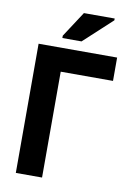

<svg xmlns="http://www.w3.org/2000/svg" viewBox="-99 -983 728 1045"><g transform="rotate(10 265.0 -460.5)"><path d="M186 -767H292L448 -911V-921H278L186 -780ZM64 0H209V-585H498V-714H64Z"/></g></svg>

Font: Noto Sans Mono Condensed ExtraBold
Style: Regular
Weight: 800
Width: 3
Designer: Monotype Design Team
Foundry: Monotype Imaging Inc.
Version: Version 2.014